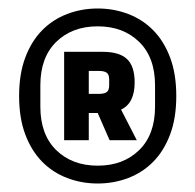

<svg xmlns="http://www.w3.org/2000/svg" viewBox="-20 -730 460 452"><path d="M210 -298Q172 -298 138 -311Q104 -324 79 -349.5Q54 -375 39.5 -413.5Q25 -452 25 -504Q25 -556 39.5 -594.5Q54 -633 79 -658.5Q104 -684 138 -697Q172 -710 210 -710Q248 -710 282 -697Q316 -684 341 -658.5Q366 -633 380.5 -594.5Q395 -556 395 -504Q395 -452 380.5 -413.5Q366 -375 341 -349.5Q316 -324 282 -311Q248 -298 210 -298ZM210 -340Q270 -340 307.5 -376.5Q345 -413 345 -479V-529Q345 -595 307.5 -631.5Q270 -668 210 -668Q150 -668 112.5 -631.5Q75 -595 75 -529V-479Q75 -413 112.5 -376.5Q150 -340 210 -340ZM189 -400H131V-608H222Q261 -608 279 -591Q297 -574 297 -536Q297 -487 265 -472L302 -400H238L210 -464H189ZM213 -509Q225 -509 231 -513Q237 -517 237 -529V-543Q237 -555 231 -559Q225 -563 213 -563H189V-509Z"/></svg>

Font: IBM Plex Sans Cond
Style: Bold
Weight: 700
Width: 3
Designer: Mike Abbink, Paul van der Laan, Pieter van Rosmalen
Foundry: Bold Monday
Version: Version 1.3